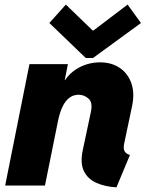

<svg xmlns="http://www.w3.org/2000/svg" viewBox="-20 -806 640 834"><path d="M485.8 7.8Q436 4.9 398.7 -11.7Q361.3 -28.3 344.5 -62.7Q327.6 -97.2 339.4 -153.3L374.5 -318.4Q383.8 -360.8 364.5 -377.7Q345.2 -394.5 321.8 -394.5Q299.3 -394.5 282 -381.8Q264.6 -369.1 252.2 -343.8Q239.7 -318.4 231.9 -280.3L175.3 0H2.4L107.9 -527.3H274.9L261.2 -458H281.7L235.8 -406.2Q261.7 -473.6 309.6 -504.4Q357.4 -535.2 414.6 -535.2Q463.9 -535.2 499.5 -511.5Q535.2 -487.8 550.5 -444.6Q565.9 -401.4 553.2 -342.8L520 -185.5Q514.2 -158.7 522 -147.7Q529.8 -136.7 544.4 -132.8ZM352.5 -554.2 194.3 -706.1 266.1 -786.1 382.3 -673.8H386.2L534.2 -786.1L592.3 -706.1L384.3 -554.2Z"/></svg>

Font: Reddit Sans Black
Style: Italic
Weight: 900
Italic angle: -11.25°
Designer: Stephen Hutchings
Version: Version 1.013